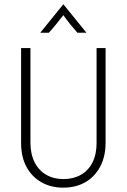

<svg xmlns="http://www.w3.org/2000/svg" viewBox="-20 -843 575 871"><path d="M266.7 8.3Q211.1 8.3 167.7 -16.3Q124.3 -41 100 -86.1Q75.7 -131.2 75.7 -193.8V-625H118.1V-196.5Q118.1 -143.8 137.2 -106.6Q156.2 -69.4 189.9 -50Q223.6 -30.6 268.1 -30.6Q312.5 -30.6 346.5 -49.7Q380.6 -68.8 399.3 -105.6Q418.1 -142.4 418.1 -193.8V-625H459V-196.5Q459 -133.3 434.7 -87.5Q410.4 -41.7 367.4 -16.7Q324.3 8.3 266.7 8.3ZM162.5 -694.4 266.7 -822.9H268.1L372.2 -694.4H331.2Q314.6 -713.2 298.6 -733Q282.6 -752.8 267.4 -774.3Q250.7 -752.8 234.7 -733Q218.8 -713.2 201.4 -694.4Z"/></svg>

Font: Afacad Flux ExtraLight
Style: Regular
Weight: 250
Designer: Kristian Moeller
Foundry: Dicotype
Version: Version 1.100